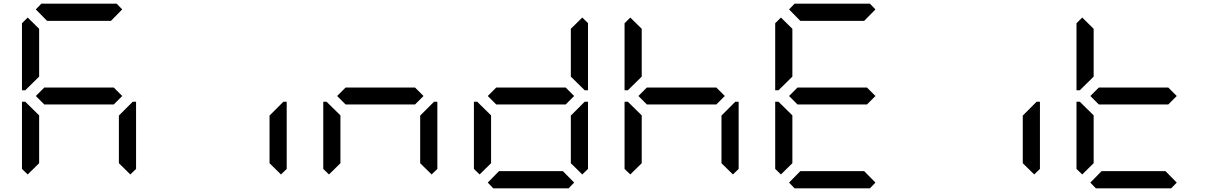

<svg xmlns="http://www.w3.org/2000/svg" viewBox="-20 -1020 6568 1040"><path d="M130 -75 99 -105V-469H117L130 -456L192 -395V-136ZM130 -544 117 -531H99V-894L130 -925L192 -864V-605ZM174 -969 204 -1000H612L642 -969L581 -907H235ZM596 -546 642 -500 596 -454H220L174 -500L220 -546ZM686 -456 699 -469H717V-105L686 -75L624 -136V-394Z M1502 -456 1515 -469H1533V-105L1502 -75L1440 -136V-394Z M1762 -75 1731 -105V-469H1749L1762 -456L1824 -395V-136ZM2228 -546 2274 -500 2228 -454H1852L1806 -500L1852 -546ZM2318 -456 2331 -469H2349V-105L2318 -75L2256 -136V-394Z M2578 -75 2547 -105V-469H2565L2578 -456L2640 -395V-136ZM3044 -546 3090 -500 3044 -454H2668L2622 -500L2668 -546ZM3134 -925 3165 -895V-531H3147L3134 -544L3072 -605V-864ZM3090 -31 3060 0H2652L2622 -31L2683 -93H3029ZM3134 -456 3147 -469H3165V-105L3134 -75L3072 -136V-394Z M3394 -75 3363 -105V-469H3381L3394 -456L3456 -395V-136ZM3394 -544 3381 -531H3363V-894L3394 -925L3456 -864V-605ZM3860 -546 3906 -500 3860 -454H3484L3438 -500L3484 -546ZM3950 -456 3963 -469H3981V-105L3950 -75L3888 -136V-394Z M4210 -75 4179 -105V-469H4197L4210 -456L4272 -395V-136ZM4210 -544 4197 -531H4179V-894L4210 -925L4272 -864V-605ZM4254 -969 4284 -1000H4692L4722 -969L4661 -907H4315ZM4676 -546 4722 -500 4676 -454H4300L4254 -500L4300 -546ZM4722 -31 4692 0H4284L4254 -31L4315 -93H4661Z M5582 -456 5595 -469H5613V-105L5582 -75L5520 -136V-394Z M5842 -75 5811 -105V-469H5829L5842 -456L5904 -395V-136ZM5842 -544 5829 -531H5811V-894L5842 -925L5904 -864V-605ZM6308 -546 6354 -500 6308 -454H5932L5886 -500L5932 -546ZM6354 -31 6324 0H5916L5886 -31L5947 -93H6293Z"/></svg>

Font: DSEG7 Classic Mini
Style: Regular
Weight: 400
Designer: Keshikan(Twitter:@keshinomi_88pro)
Version: Version 0.46